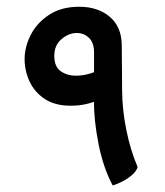

<svg xmlns="http://www.w3.org/2000/svg" viewBox="-20 -549 494 575"><path d="M317.4 6.3Q289.6 -45.9 275.4 -116.2Q261.2 -186.5 261.2 -249.5Q261.2 -255.4 261.2 -261.5Q261.2 -267.6 261.7 -273.9V-391.1Q261.7 -420.9 246.6 -435.5Q231.4 -450.2 210 -450.2Q186 -450.2 164.3 -431.9Q142.6 -413.6 142.6 -381.8Q142.6 -349.1 161.9 -335.7Q181.2 -322.3 207.5 -322.3Q227.5 -322.3 248.3 -328.4Q269 -334.5 285.6 -343.8L293 -257.3Q268.1 -245.1 244.1 -238.8Q220.2 -232.4 191.9 -232.4Q144.5 -232.4 114 -252.7Q83.5 -272.9 68.6 -304.9Q53.7 -336.9 53.7 -372.1Q53.7 -408.2 72 -444.3Q90.3 -480.5 127 -504.6Q163.6 -528.8 217.3 -528.8Q272.9 -528.8 308.6 -498.8Q344.2 -468.8 344.7 -413.1L345.7 -277.3Q346.2 -219.7 358.4 -159.4Q370.6 -99.1 392.1 -48.8Q389.6 -38.1 377.2 -26.6Q364.7 -15.1 348.1 -6.3Q331.5 2.4 317.4 6.3Z"/></svg>

Font: Harmattan
Style: Bold
Weight: 700
Designer: George W. Nuss III and SIL International
Foundry: SIL International
Version: Version 4.000